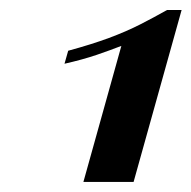

<svg xmlns="http://www.w3.org/2000/svg" viewBox="-20 -711 380 381"><path d="M145.5 -350 220.8 -619.9Q199.1 -611.5 171.8 -602.1Q144.4 -592.8 108 -584.5L115.3 -610.3Q161.3 -622.8 196 -635.6Q230.7 -648.5 258.3 -662.6Q285.9 -676.7 311.6 -691.2H340.4L245.1 -350Z"/></svg>

Font: Playfair 5pt SemiExpanded Light 12pt
Style: Italic
Weight: 300
Italic angle: -15.6°
Version: Version 2.000;gftools[0.9.28]